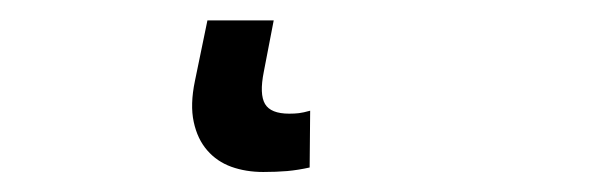

<svg xmlns="http://www.w3.org/2000/svg" viewBox="-20 22 590 188"><path d="M283.2 186Q272 188.5 261.2 189.5Q250.5 190.4 237.8 190.4Q220.7 190.4 206.5 185.3Q192.4 180.2 182.9 169.2Q173.3 158.2 169.7 141.4Q166 124.5 170.9 101.1L183.1 42H248L238.3 92.3Q233.9 114.3 239.5 123.8Q245.1 133.3 263.2 133.3Q268.6 133.3 272.7 132.8Q276.9 132.3 283.7 130.4Z"/></svg>

Font: Code New Roman
Style: Italic
Weight: 400
Italic angle: -11°
Monospace: yes
Designer: Sam Radian
Foundry: Code New Roman
Version: Version 1.508 October 19, 2014